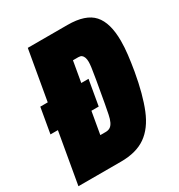

<svg xmlns="http://www.w3.org/2000/svg" viewBox="-170 -799 848 910"><g transform="rotate(-30 254.5 -344.0)"><path d="M3 -279 27 -417H291L267 -279ZM-5 0 115 -688H332Q431 -688 472.5 -641.5Q514 -595 514 -496Q514 -462 509.5 -423Q505 -384 497 -337Q477 -223 446.5 -148Q416 -73 364 -36.5Q312 0 228 0ZM206 -158H235Q250 -158 260 -164.5Q270 -171 277 -185.5Q284 -200 288.5 -222.5Q293 -245 299 -277Q313 -355 320 -396Q327 -437 329.5 -456Q332 -475 332 -486Q332 -500 328.5 -510Q325 -520 318.5 -525Q312 -530 300 -530H271Z"/></g></svg>

Font: Archivo ExtraCondensed Black
Style: Italic
Weight: 900
Width: 2
Italic angle: -10°
Designer: Hector Gatti
Foundry: Omnibus-Type
Version: Version 2.001